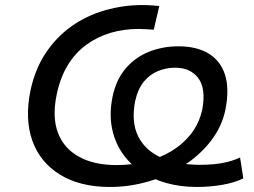

<svg xmlns="http://www.w3.org/2000/svg" viewBox="-20 -734 1011 763"><path d="M417 9Q298 9 218.5 -40Q139 -89 108.5 -175Q78 -261 101 -374Q119 -459 161.5 -523Q204 -587 264 -629.5Q324 -672 397 -693Q470 -714 547 -714Q568 -714 585 -712.5Q602 -711 613 -710L591 -616Q574 -617 559 -618Q544 -619 530 -619Q472 -619 419.5 -603.5Q367 -588 323 -556Q279 -524 249 -474.5Q219 -425 205 -357Q187 -269 210 -207Q233 -145 293 -111.5Q353 -78 444 -78Q502 -78 558 -91.5Q614 -105 660.5 -133Q707 -161 739.5 -202.5Q772 -244 784 -300Q799 -382 768 -423.5Q737 -465 675 -465Q642 -465 609 -452Q576 -439 552 -410Q528 -381 517 -332Q501 -248 529.5 -191.5Q558 -135 622 -107Q686 -79 776 -79Q804 -79 831 -81.5Q858 -84 884 -90.5Q910 -97 934 -108L947 -25Q912 -8 863.5 0.5Q815 9 761 9Q697 9 640 -7Q583 -23 538 -54Q493 -85 464 -128.5Q435 -172 424.5 -227.5Q414 -283 427 -348Q441 -417 479.5 -462Q518 -507 572.5 -528.5Q627 -550 689 -550Q761 -550 808.5 -521.5Q856 -493 874 -437.5Q892 -382 876 -299Q862 -231 818.5 -174.5Q775 -118 711.5 -77Q648 -36 572 -13.5Q496 9 417 9Z"/></svg>

Font: Nunito Sans 7pt SemiExpanded Medium
Style: Italic
Weight: 500
Width: 6
Italic angle: -9°
Designer: Vernon Adams
Foundry: Vernon Adams
Version: Version 3.101;gftools[0.9.27]